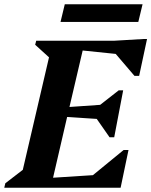

<svg xmlns="http://www.w3.org/2000/svg" viewBox="-47 -881 710 901"><path d="M-27 0 -22 -21 60 -84 183 -612 118 -671 123 -690H491L627 -698H643L606 -525H584L496 -628L341 -644L279 -379L423 -389L510 -457H531L489 -237H467L407 -323L268 -332L202 -47L389 -59L533 -177H556L519 0ZM237 -778 257 -861H622L602 -778Z"/></svg>

Font: Platypi SemiBold
Style: Italic
Weight: 600
Italic angle: -13°
Designer: David Sargent
Foundry: Bolt Cutter Type
Version: Version 1.200; ttfautohint (v1.8.4.7-5d5b)